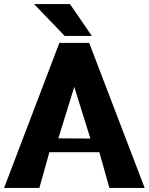

<svg xmlns="http://www.w3.org/2000/svg" viewBox="-28 -921 729 941"><path d="M-8 0H165L214 -175H459L508 0H681L409 -711H263ZM139 -901 289 -745H422L315 -901ZM258 -243 336 -495 415 -242Z"/></svg>

Font: Aerodynamic
Style: Bd
Weight: 500
Designer: Google
Version: Version 2.000980; 2014